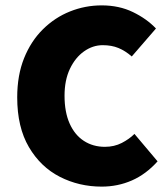

<svg xmlns="http://www.w3.org/2000/svg" viewBox="-20 -682 626 714"><path d="M358 12Q274 12 202.5 -24.5Q131 -61 87.5 -135Q44 -209 44 -320Q44 -402 69.5 -465.5Q95 -529 139.5 -573Q184 -617 240.5 -639.5Q297 -662 358 -662Q423 -662 474.5 -637Q526 -612 560 -576L470 -472Q446 -493 420.5 -503.5Q395 -514 362 -514Q325 -514 292.5 -491Q260 -468 240 -426Q220 -384 220 -326Q220 -265 239 -222.5Q258 -180 292 -158Q326 -136 370 -136Q405 -136 433 -150.5Q461 -165 480 -184L566 -82Q523 -34 470.5 -11Q418 12 358 12Z"/></svg>

Font: Source Sans 3 Black
Style: Regular
Weight: 900
Designer: Paul D. Hunt
Foundry: Adobe
Version: Version 3.046;hotconv 1.0.118;makeotfexe 2.5.65603